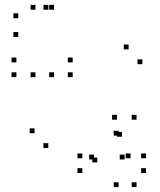

<svg xmlns="http://www.w3.org/2000/svg" viewBox="-20 -760 660 790"><path d="M55.1 -608.1V-628.1H35.1V-608.1ZM179 -720V-740H159V-720ZM125.9 -720V-740H105.9V-720ZM55.1 -685.3V-705.3H35.1V-685.3ZM202.4 -720V-740H182.4V-720ZM125.9 -720V-740H105.9V-720ZM125.9 -442.5V-462.5H105.9V-442.5ZM202.4 -442.5V-462.5H182.4V-442.5ZM279 -442.5V-462.5H259V-442.5ZM279 -503.3V-523.3H259V-503.3ZM47.5 -503.3V-523.3H27.5V-503.3ZM47.5 -442.5V-462.5H27.5V-442.5ZM122.2 -212V-232H102.2V-212ZM178.7 -150.9V-170.9H158.7V-150.9ZM565.7 -495.8V-515.8H545.7V-495.8ZM509.2 -556.9V-576.9H489.2V-556.9ZM541.8 -267.5V-287.5H521.8V-267.5ZM461.2 -267.5V-287.5H441.2V-267.5ZM318.7 -108.8V-128.8H298.7V-108.8ZM318.7 -48V-68H298.7V-48ZM580.8 -48V-68H560.8V-48ZM580.8 -108.8V-128.8H560.8V-108.8ZM517.2 -108.8V-128.8H497.2V-108.8ZM492.6 -103.8V-123.8H472.6V-103.8ZM366.8 -103.8V-123.8H346.8V-103.8ZM380 -91.8V-111.8H360V-91.8ZM481.6 -197.4V-217.4H461.6V-197.4ZM468 -201.9V-221.9H448V-201.9ZM468 10V-10H448V10ZM541.8 10V-10H521.8V10Z"/></svg>

Font: Monaspace Argon Dots Var
Style: Regular
Weight: 400
Designer: Riley Cran and the Lettermatic Team
Version: Version 1.100 (Monaspace Argon Dots)